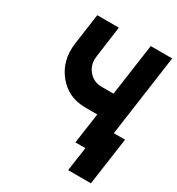

<svg xmlns="http://www.w3.org/2000/svg" viewBox="-201 -825 1022 1110"><g transform="rotate(30 310.5 -270.0)"><path d="M121 -700 92 -494Q76 -373 145 -288Q214 -203 329 -203H408L379 0H523L621 -700H478L429 -354H350Q295 -354 261 -396Q228 -437 237 -494L265 -700ZM423 160H575L620 -157H468Z"/></g></svg>

Font: Unageo
Style: ExtraBold-Italic
Weight: 800
Designer: Richard Sepsi
Foundry: Richard Sepsi
Version: Version 2.000